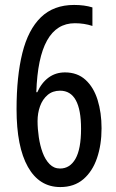

<svg xmlns="http://www.w3.org/2000/svg" viewBox="-20 -796 469 777"><path d="M224 -39Q139 -39 93 -120.5Q47 -202 47 -354Q47 -487 70.5 -581.5Q94 -676 145.5 -726Q197 -776 280 -776Q301 -776 319.5 -773.5Q338 -771 354 -766V-691Q321 -702 283 -702Q136 -702 127 -423H131Q148 -461 176.5 -482Q205 -503 243 -503Q293 -503 326 -473Q359 -443 375 -391.5Q391 -340 391 -277Q391 -210 372.5 -156Q354 -102 317 -70.5Q280 -39 224 -39ZM223 -114Q263 -114 285.5 -153.5Q308 -193 308 -275Q308 -429 223 -429Q193 -429 172.5 -411.5Q152 -394 142 -366Q132 -338 132 -306Q132 -275 137 -241Q142 -207 152.5 -178.5Q163 -150 180.5 -132Q198 -114 223 -114Z"/></svg>

Font: Noto Sans Tamil UI ExtraCondensed
Style: Regular
Weight: 400
Width: 2
Designer: Jelle Bosma - Monotype Design Team
Foundry: Monotype Imaging Inc.
Version: Version 2.004